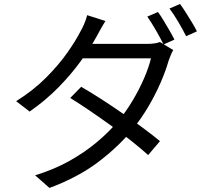

<svg xmlns="http://www.w3.org/2000/svg" viewBox="-20 -866 1040 954"><path d="M765 -806.2Q778 -788.8 792.8 -764.2Q807.7 -739.7 822.1 -714.7Q836.5 -689.7 846.7 -669.2L792.6 -645.1Q777.8 -675.5 754.8 -715.3Q731.9 -755.1 711.9 -783.5ZM874.6 -846.3Q888.2 -827.9 903.8 -803Q919.5 -778.1 934.4 -753.6Q949.3 -729.1 958.5 -710.3L904.8 -686.1Q888.5 -719 865.9 -757.3Q843.3 -795.5 822.1 -823.5ZM383.5 -434.8Q431.5 -406.9 484.5 -372.8Q537.4 -338.6 590 -302Q642.6 -265.5 690.4 -230.4Q738.2 -195.3 774.8 -164.6L716.1 -95.6Q681.7 -126.8 634.6 -164.2Q587.6 -201.7 534.4 -240.1Q481.1 -278.5 428.3 -314.5Q375.4 -350.4 329.1 -379.3ZM840.7 -617.3Q834.4 -606.8 828.1 -591.4Q821.9 -576 817.6 -563.9Q803.2 -513 777.4 -453.9Q751.6 -394.9 716.3 -335Q681 -275.2 636.6 -220.6Q568.8 -137.3 468.4 -61.2Q368 14.9 225.8 67.8L154.4 5Q247.7 -23.3 324.1 -66Q400.5 -108.6 461.4 -159.8Q522.3 -210.9 566.9 -264.4Q605.9 -310.8 638.5 -365.5Q671.2 -420.3 695.1 -475.1Q719.1 -530 730.1 -576.2H359.5L391.5 -647.9H709.4Q729.5 -647.9 746.3 -650.2Q763.1 -652.5 774.8 -657.3ZM504 -761.6Q491.5 -742 479.1 -719.6Q466.7 -697.2 459.2 -683.2Q429.3 -628.8 381.9 -563.1Q334.5 -497.5 270.8 -432.3Q207 -367.2 127.2 -311.7L60.2 -363.3Q146.2 -417 209.4 -480.7Q272.6 -544.4 315.3 -605.3Q357.9 -666.2 380.9 -711.9Q388.8 -725 398.8 -748.2Q408.8 -771.4 413.1 -790.6Z"/></svg>

Font: Noto Sans KR Thin
Style: Regular
Weight: 100
Designer: Ryoko NISHIZUKA 西塚涼子 (kana, bopomofo & ideographs); Paul D. Hunt (Latin, Greek & Cyrillic); Sandoll Communications 산돌커뮤니
Foundry: Adobe
Version: Version 2.004-H2;hotconv 1.0.118;makeotfexe 2.5.65603